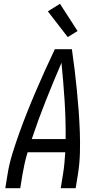

<svg xmlns="http://www.w3.org/2000/svg" viewBox="-20 -995 540 1015"><path d="M8 0 20 -74Q29 -130 46.5 -186Q64 -242 84 -297.5Q104 -353 126 -408Q148 -463 171.5 -517.5Q195 -572 219.5 -626.5Q244 -681 270 -735H360Q368 -681 374.5 -626.5Q381 -572 386.5 -517.5Q392 -463 396 -408Q400 -353 402 -297.5Q404 -242 402.5 -186Q401 -130 392 -74L380 0H301L313 -74Q318 -103 320.5 -132Q323 -161 325 -190H126Q117 -161 110.5 -132Q104 -103 99 -74L87 0ZM327 -260Q328 -362 321.5 -462.5Q315 -563 305 -663Q262 -563 222 -462.5Q182 -362 148 -260ZM338 -799 233 -935 297 -975 390 -831Z"/></svg>

Font: Iosevka Term Curly Oblique
Style: Regular
Weight: 400
Italic angle: -9°
Designer: Belleve Invis
Foundry: Belleve Invis
Version: Version 32.3.0